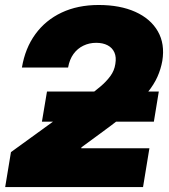

<svg xmlns="http://www.w3.org/2000/svg" viewBox="-20 -758 683 778"><path d="M1 0 24.4 -141.6 333 -365.2Q361.8 -386.2 386.2 -406.7Q410.6 -427.2 427 -449.5Q443.4 -471.7 447.3 -498.5Q452.1 -526.4 443.6 -545.4Q435.1 -564.5 416 -574.5Q397 -584.5 369.6 -584.5Q341.8 -584.5 317.9 -573Q293.9 -561.5 277.8 -539.3Q261.7 -517.1 255.9 -484.4H68.8Q82 -563 123.3 -619.6Q164.6 -676.3 229.7 -707Q294.9 -737.8 379.9 -737.8Q466.3 -737.8 528.3 -710Q590.3 -682.1 619.6 -631.1Q648.9 -580.1 637.7 -511.2Q631.8 -478 617.9 -446.8Q604 -415.5 577.4 -382.6Q550.8 -349.6 507.6 -311.8Q464.4 -273.9 399.9 -227.1L310.1 -161.1L309.1 -157.2H585.4L559.6 0ZM149.9 -265.1 170.4 -387.2H623.5L603.5 -265.1Z"/></svg>

Font: Inter 18pt Black
Style: Italic
Weight: 900
Italic angle: -9.3988°
Designer: Rasmus Andersson
Foundry: rsms
Version: Version 4.001;git-66647c0bb